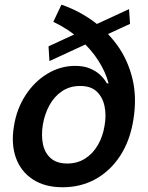

<svg xmlns="http://www.w3.org/2000/svg" viewBox="-20 -789 633 821"><path d="M536.1 -687 191.4 -527.8 187.5 -590.8 531.7 -750ZM248 11.7Q171.9 11.7 120.6 -21.7Q69.3 -55.2 48.1 -114Q26.9 -172.9 39.6 -249.5Q51.3 -323.7 89.4 -382.1Q127.4 -440.4 182.9 -473.9Q238.3 -507.3 301.8 -507.3Q337.9 -507.3 364.3 -496.3Q390.6 -485.4 408.7 -468.3Q426.8 -451.2 437 -432.6H444.3Q431.6 -481 400.9 -529.3Q370.1 -577.6 322 -620.8Q273.9 -664.1 208 -695.8L242.7 -769Q311.5 -745.6 373.5 -702.1Q435.5 -658.7 481 -596.2Q526.4 -533.7 546.1 -453.4Q565.9 -373 550.3 -276.9Q536.1 -187.5 493.9 -122.8Q451.7 -58.1 388.7 -23.2Q325.7 11.7 248 11.7ZM267.6 -89.8Q310.5 -89.8 343.8 -110.8Q377 -131.8 398.4 -168.7Q419.9 -205.6 427.2 -252Q435.1 -296.4 427 -335Q418.9 -373.5 393.8 -397.5Q368.7 -421.4 322.8 -421.4Q278.3 -421.4 245.1 -398.9Q211.9 -376.5 191.4 -338.9Q170.9 -301.3 163.1 -255.4Q155.8 -209.5 163.8 -171.9Q171.9 -134.3 197.5 -112.1Q223.1 -89.8 267.6 -89.8Z"/></svg>

Font: Inter SemiBold
Style: Italic
Weight: 600
Italic angle: -9.3988°
Designer: Rasmus Andersson
Foundry: rsms
Version: Version 4.001;git-66647c0bb